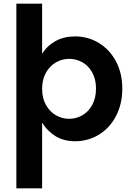

<svg xmlns="http://www.w3.org/2000/svg" viewBox="-20 -760 718 1044"><path d="M209 -468Q237 -512 282.5 -537Q328 -562 388 -562Q459 -562 518 -526Q577 -490 611 -425.5Q645 -361 645 -278Q645 -195 611 -129.5Q577 -64 518 -28Q459 8 388 8Q328 8 283 -19Q238 -46 209 -93V264H69V-740H209ZM502 -278Q502 -329 481.5 -366Q461 -403 427.5 -421.5Q394 -440 356 -440Q318 -440 284.5 -421Q251 -402 230 -365Q209 -328 209 -277Q209 -226 230 -189Q251 -152 284.5 -133Q318 -114 356 -114Q394 -114 427.5 -133Q461 -152 481.5 -189.5Q502 -227 502 -278Z"/></svg>

Font: MSTAGE SemiBold
Style: Regular
Weight: 600
Designer: Ninad Kale (Devanagari), Jonny Pinhorn (Latin)
Foundry: Indian Type Foundry
Version: 4.004